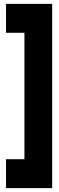

<svg xmlns="http://www.w3.org/2000/svg" viewBox="-20 -760 305 990"><path d="M11 61H106V-591H11V-740H249V210H11Z"/></svg>

Font: Georama Condensed Black
Style: Regular
Weight: 900
Width: 3
Designer: Jean-Baptiste Levee
Foundry: Production Type
Version: Version 1.000